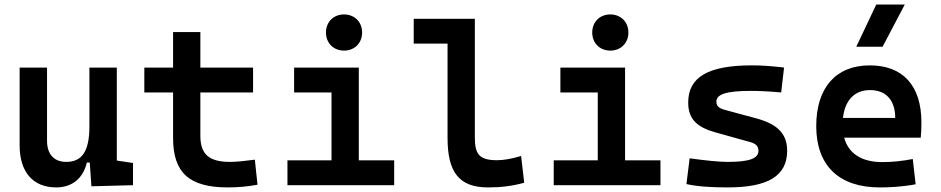

<svg xmlns="http://www.w3.org/2000/svg" viewBox="-20 -815 4142 845"><path d="M227.5 9.8C296.4 9.8 345.7 -29.3 362.3 -99.6H375L382.3 4.9L565.4 0V-97.7L494.1 -108.4V-517.6H373.5V-258.8C373.5 -146 338.9 -102.5 271.5 -102.5C218.3 -102.5 187 -135.7 187 -195.3V-517.6H66.4V-175.8C66.4 -57.6 125 9.8 227.5 9.8Z M982.4 9.8C1029.8 9.8 1069.3 5.9 1113.3 -2L1101.6 -112.3C1056.6 -106.4 1022.9 -102.5 992.2 -102.5C899.4 -102.5 861.8 -136.7 861.8 -217.3V-408.2H1093.8V-517.6H861.8V-673.8H741.7V-517.6H615.2V-408.2H741.7V-207.5C741.7 -55.7 812 9.8 982.4 9.8Z M1245.1 0H1714.8V-109.4H1559.1V-517.6H1274.4V-408.2H1439V-109.4H1245.1ZM1494.1 -592.3C1540.5 -592.3 1573.7 -625.5 1573.7 -671.9C1573.7 -718.3 1540.5 -751.5 1494.1 -751.5C1447.8 -751.5 1414.6 -718.3 1414.6 -671.9C1414.6 -625.5 1447.8 -592.3 1494.1 -592.3Z M2127.9 9.8C2185.5 9.8 2232.9 3.9 2287.1 -10.7L2273.4 -128.4C2229.5 -115.7 2197.3 -109.9 2167 -109.9C2085 -109.9 2069.8 -140.6 2069.8 -212.4V-732.4H1800.8V-623H1949.7V-207.5C1949.7 -55.7 2001.5 9.8 2127.9 9.8Z M2417 0H2886.7V-109.4H2731V-517.6H2446.3V-408.2H2610.8V-109.4H2417ZM2666 -592.3C2712.4 -592.3 2745.6 -625.5 2745.6 -671.9C2745.6 -718.3 2712.4 -751.5 2666 -751.5C2619.6 -751.5 2586.4 -718.3 2586.4 -671.9C2586.4 -625.5 2619.6 -592.3 2666 -592.3Z M3182.6 9.8C3361.8 9.8 3444.3 -41.5 3444.3 -151.9C3444.3 -229 3398.4 -271 3301.8 -295.9L3176.8 -329.6C3146.5 -337.4 3132.8 -345.7 3132.8 -367.7C3132.8 -400.9 3178.2 -415 3286.1 -415C3319.8 -415 3361.3 -413.1 3418 -408.2L3430.7 -517.6C3380.4 -523.9 3335.4 -527.3 3289.1 -527.3C3097.2 -527.3 3008.8 -476.1 3008.8 -363.8C3008.8 -290.5 3047.9 -254.4 3130.4 -231.9L3279.3 -190.4C3305.7 -183.1 3317.9 -173.3 3317.9 -151.4C3317.9 -117.2 3277.3 -102.5 3182.6 -102.5C3145 -102.5 3091.3 -107.9 3015.1 -118.2L3001 -4.9C3046.9 5.4 3104 9.8 3182.6 9.8Z M3851.1 9.8C3892.1 9.8 3945.3 7.8 4009.8 -3.9L3997.1 -115.2C3951.7 -106.4 3908.2 -101.6 3862.8 -101.6C3772.9 -101.6 3714.4 -138.7 3695.3 -209H4032.2C4034.2 -230 4035.2 -251.5 4035.2 -275.9C4035.2 -439.5 3952.6 -527.3 3808.1 -527.3C3658.2 -527.3 3572.3 -428.7 3572.3 -259.8C3572.3 -85.9 3672.9 9.8 3851.1 9.8ZM3689.9 -295.9C3698.7 -374.5 3741.2 -418.5 3809.1 -418.5C3878.4 -418.5 3919.9 -375 3919.9 -295.9ZM3748.5 -609.4H3864.3L3961.9 -794.9H3836.4Z"/></svg>

Font: Cascadia Code NF SemiBold
Style: Regular
Weight: 600
Monospace: yes
Designer: Aaron Bell
Foundry: Saja Typeworks
Version: Version 2404.023